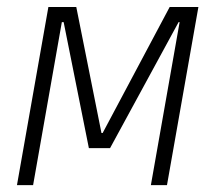

<svg xmlns="http://www.w3.org/2000/svg" viewBox="-20 -538 626 558"><path d="M29.3 0 120.6 -517.6H201.7L274.9 -151.4H278.3L473.1 -517.6H556.6L465.3 0H418.5L502 -473.6H499L299.8 -107.4H238.3L165 -473.6H159.7L76.2 0Z"/></svg>

Font: Cascadia Code ExtraLight
Style: Italic
Weight: 200
Italic angle: -10°
Monospace: yes
Designer: Aaron Bell
Foundry: Saja Typeworks
Version: Version 2404.023; ttfautohint (v1.8.4)